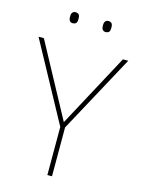

<svg xmlns="http://www.w3.org/2000/svg" viewBox="-132 -970 768 1044"><g transform="rotate(15 252.5 -447.5)"><path d="M137 -864C137 -847 142 -833 160 -833C182 -833 185 -847 185 -864C185 -880 182 -895 160 -895C142 -895 137 -880 137 -864ZM322 -864C322 -847 327 -833 345 -833C367 -833 370 -847 370 -864C370 -880 367 -895 345 -895C327 -895 322 -880 322 -864ZM253 -301 30 -714H0L241 -271V0H267V-275L505 -714H475Z"/></g></svg>

Font: Noto Sans Gurmukhi UI Thin
Style: Regular
Weight: 100
Designer: Jelle Bosma - Monotype Design Team
Foundry: Monotype Imaging Inc.
Version: Version 2.004